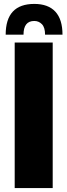

<svg xmlns="http://www.w3.org/2000/svg" viewBox="-20 -960 344 980"><path d="M55 -743H249V0H55ZM299 -783H210Q210 -820 194 -836.5Q178 -853 155 -853Q100 -853 100 -783H9Q9 -940 155 -940Q226 -940 262.5 -900.5Q299 -861 299 -783Z"/></svg>

Font: Exo Black
Style: Regular
Weight: 900
Designer: Natanael Gama
Foundry: Natanael Gama
Version: Version 1.500; ttfautohint (v1.6)